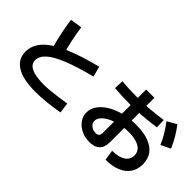

<svg xmlns="http://www.w3.org/2000/svg" viewBox="-43 -1420 2085 2085"><g transform="rotate(45 1000.0 -377.5)"><path d="M501 57Q312 57 214.5 -2.5Q117 -62 117 -177Q117 -274 188.5 -353.5Q260 -433 411.5 -500Q563 -567 800 -627L831 -507Q634 -457 506.5 -406Q379 -355 318 -301Q257 -247 257 -186Q257 -63 509 -63Q550 -63 596 -67Q642 -71 700.5 -78.5Q759 -86 837 -99L853 22Q755 39 667 48Q579 57 501 57ZM304 -389Q275 -488 255 -583Q235 -678 223 -770L359 -791Q372 -698 392 -605.5Q412 -513 440 -421Z M1544 -80Q1642 -80 1697 -116Q1752 -152 1752 -216Q1752 -260 1726 -290Q1700 -320 1650.5 -336Q1601 -352 1530 -352Q1461 -352 1397.5 -337.5Q1334 -323 1284.5 -298Q1235 -273 1206.5 -241Q1178 -209 1178 -174Q1178 -150 1192 -131Q1206 -112 1229 -100.5Q1252 -89 1280 -89Q1310 -89 1322.5 -103Q1335 -117 1335 -149V-812H1462V-132Q1462 28 1301 28Q1232 28 1175.5 0.5Q1119 -27 1085.5 -73.5Q1052 -120 1052 -178Q1052 -238 1089 -290Q1126 -342 1191.5 -381.5Q1257 -421 1344.5 -443Q1432 -465 1532 -465Q1645 -465 1724 -435.5Q1803 -406 1844 -350Q1885 -294 1885 -213Q1885 -134 1846.5 -77.5Q1808 -21 1735.5 9Q1663 39 1562 39ZM1322 -574Q1262 -574 1197 -577Q1132 -580 1085 -584L1089 -693Q1136 -689 1200 -686Q1264 -683 1322 -683Q1409 -683 1500 -690Q1591 -697 1704 -713L1708 -604Q1594 -588 1502.5 -581Q1411 -574 1322 -574ZM1870 -496Q1845 -556 1810.5 -613.5Q1776 -671 1734 -724L1841 -785Q1884 -730 1917.5 -673Q1951 -616 1980 -549Z"/></g></svg>

Font: M PLUS 2
Style: Bold
Weight: 700
Designer: Coji Morishita
Foundry: UNDERFOREST DESIGN
Version: Version 1.001